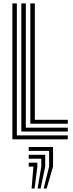

<svg xmlns="http://www.w3.org/2000/svg" viewBox="-20 -820 430 1130"><path d="M52.8 0V-800H79.2V-23H379V0ZM105.5 -45.8V-800H132V-68.8H379V-45.8ZM158.5 -91.8V-800H185V-114.8H379V-91.8ZM236.8 289.8 269 160.5V68H149V45H292.2V160.5L254.5 289.8ZM165.8 289.8 176.8 160.5H149V137.5H199.8V160.5L183.5 289.8ZM201.2 289.8 223 160.5V114.2H149V91.2H246V160.5L219 289.8Z"/></svg>

Font: Big Shoulders Inline Text Thin ExtraBold
Style: Regular
Weight: 800
Version: Version 2.002